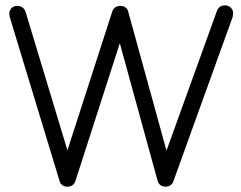

<svg xmlns="http://www.w3.org/2000/svg" viewBox="-20 -697 907 723"><path d="M232.9 5.9Q222.7 5.9 214.4 -0.2Q206.1 -6.3 204.1 -16.1L20 -622.1Q15.1 -638.7 15.1 -645Q15.1 -658.2 23.4 -666.5Q31.7 -674.8 44.9 -674.8Q67.9 -674.8 76.2 -652.8L233.9 -130.9L402.8 -653.8Q410.2 -674.8 434.1 -674.8Q444.3 -674.8 452.6 -668.9Q460.9 -663.1 462.9 -652.8L606.9 -129.9L796.9 -655.8Q804.7 -676.8 827.1 -676.8Q840.3 -676.8 849.1 -668Q857.9 -659.2 857.9 -647.9Q857.9 -642.6 856 -632.8L632.8 -14.2Q629.9 -4.9 621.8 0.5Q613.8 5.9 604 5.9Q580.1 5.9 573.2 -17.1L431.2 -534.2L264.2 -16.1Q257.3 5.9 232.9 5.9Z"/></svg>

Font: Comic Neue
Style: Regular
Weight: 400
Designer: Craig Rozynski
Foundry: Craig Rozynski
Version: Version 2.003;hotconv 1.0.109;makeotfexe 2.5.65596